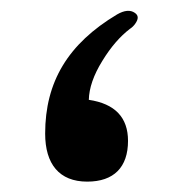

<svg xmlns="http://www.w3.org/2000/svg" viewBox="-20 -342 326 361"><path d="M144 -0.5C194.3 -0.5 220.7 -27.8 220.7 -77.1C220.7 -121.1 196.3 -147 147 -154.3C147.5 -176.3 155.8 -200.7 172.4 -227.5C188.5 -253.9 206.1 -273.9 224.1 -287.6C228.5 -290.5 231.4 -293.5 233.9 -296.9C240.7 -306.2 240.7 -313 233.4 -317.9C225.1 -323.7 213.9 -322.8 200.2 -314.9C107.9 -259.8 64.9 -188 64.9 -90.8C64.9 -33.7 91.3 -0.5 144 -0.5Z"/></svg>

Font: Parastoo
Style: Bold
Weight: 700
Foundry: Saber Rastikerdar (saber.rastikerdar@gmail.com)
Version: Version 2.0.1